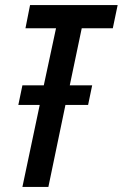

<svg xmlns="http://www.w3.org/2000/svg" viewBox="-20 -734 482 754"><path d="M68 0H170L237 -322H326L342 -399H254L301 -623H423L442 -714H98L80 -623H200L152 -399H68L52 -322H136Z"/></svg>

Font: Noto Sans UI Condensed Medium
Style: Italic
Weight: 500
Width: 3
Italic angle: -12°
Designer: Monotype Design Team
Foundry: Monotype Imaging Inc.
Version: Version 1.901